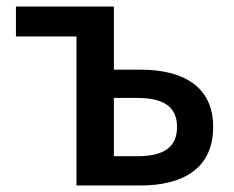

<svg xmlns="http://www.w3.org/2000/svg" viewBox="-20 -570 720 590"><path d="M215 0H411C542 0 635 -52 635 -180C635 -305 542 -356 411 -356H330V-550H29V-458H215ZM330 -90V-269H402C484 -269 524 -241 524 -180C524 -118 484 -90 402 -90Z"/></svg>

Font: DAIFUKU Sans JP Medium
Style: Regular
Weight: 500
Designer: Original font ‘Source Han Sans JP’ : Ryoko NISHIZUKA  (kana, bopomofo & ideographs); Paul D. Hunt (Latin, Greek & Cyrill
Foundry: Daifuku
Version: Version 1.000